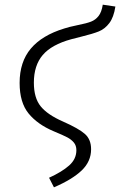

<svg xmlns="http://www.w3.org/2000/svg" viewBox="-20 -595 514 822"><path d="M190 166Q245 141 276 113.5Q307 86 307 48Q307 28 296 15Q285 2 268 -7Q251 -16 210 -33Q141 -62 102.5 -109Q64 -156 64 -240Q64 -330 112 -387Q160 -444 255 -473Q272 -479 315 -488Q351 -495 370 -502.5Q389 -510 402 -526.5Q415 -543 420 -575L474 -567Q467 -521 448 -496Q429 -471 403 -460.5Q377 -450 328 -438Q319 -436 285 -427Q201 -404 163 -359.5Q125 -315 125 -241Q125 -176 154 -140Q183 -104 249 -75Q317 -45 343.5 -21.5Q370 2 370 44Q370 96 330 134.5Q290 173 211 207Z"/></svg>

Font: FiraGO Light
Style: Italic
Weight: 300
Italic angle: -8°
Designer: bBox Type GmbH
Foundry: bBox Type GmbH
Version: Version 1.001